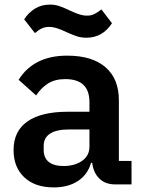

<svg xmlns="http://www.w3.org/2000/svg" viewBox="-20 -802 624 835"><path d="M272 -661Q247 -673 228.5 -679Q210 -685 193 -685Q176 -685 162 -678.5Q148 -672 132 -658L85 -718Q104 -747 132 -764.5Q160 -782 197 -782Q217 -782 233 -777Q249 -772 262.5 -766Q276 -760 280 -758Q305 -746 323.5 -740Q342 -734 359 -734Q376 -734 389.5 -740.5Q403 -747 421 -761L467 -701Q426 -638 356 -638Q334 -638 316.5 -643.5Q299 -649 272 -661ZM39 -149Q39 -232 99.5 -274Q160 -316 274 -316H369V-358Q369 -458 264 -458Q219 -458 189 -439Q159 -420 137 -387L61 -455Q127 -560 272 -560Q381 -560 439 -509.5Q497 -459 497 -366V-102H552V0H481Q438 0 412 -25.5Q386 -51 381 -94H376Q361 -42 318.5 -14.5Q276 13 214 13Q132 13 85.5 -31Q39 -75 39 -149ZM369 -164V-239H280Q226 -239 198 -221Q170 -203 170 -168V-150Q170 -115 192.5 -97.5Q215 -80 256 -80Q305 -80 337 -102.5Q369 -125 369 -164Z"/></svg>

Font: IBM Plex Sans JP SemiBold
Style: Regular
Weight: 600
Designer: Mike Abbink; Paul van der Laan; Pieter van Rosmalen; Wujin Sim; Yejin Wi; Jinhee Kim; Boomi Park; Yona Kim; Kichan Ma
Foundry: Sandoll Inc.
Version: Version 1.001